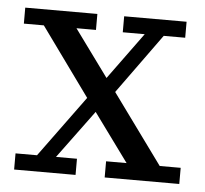

<svg xmlns="http://www.w3.org/2000/svg" viewBox="-41 -517 599 561"><g transform="rotate(5 258.0 -237.0)"><path d="M265.6 -290 365.7 -427.2H301.3V-474.1H484.4V-427.2H421.4L294.4 -251.5L442.9 -47.4H504.4V0H285.6V-47.4H345.7L242.7 -188.5L138.7 -47.4H200.2V0H20V-47.4H83L214.4 -227.1L69.8 -427.2H11.2V-474.1H222.7V-427.2H165.5Z"/></g></svg>

Font: KhunPaOh
Style: Regular
Weight: 400
Designer: Khon Soe Zaw Thu
Version: Version 1.00 July 11, 2016, initial release